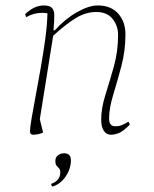

<svg xmlns="http://www.w3.org/2000/svg" viewBox="-20 -482 566 704"><path d="M102 12Q90 12 90 0Q90 -14 96 -49Q102 -84 111 -132Q120 -180 129.5 -234Q139 -288 146 -339.5Q153 -391 154 -433Q145 -435 135 -435Q119 -435 104.5 -431Q90 -427 76 -419L72 -430Q90 -447 107 -454.5Q124 -462 140 -462Q163 -462 171 -452.5Q179 -443 179 -426Q179 -411 178.5 -401Q178 -391 176 -371H181Q219 -413 262.5 -437.5Q306 -462 338 -462Q387 -462 413.5 -432Q440 -402 440 -356Q440 -296 425 -239.5Q410 -183 395 -134Q380 -85 380 -47Q380 -19 403 -19Q417 -19 427.5 -23.5Q438 -28 451 -36L456 -25Q431 0 415.5 6Q400 12 386 12Q371 12 361 -2Q351 -16 351 -44Q351 -85 366.5 -134Q382 -183 397.5 -238.5Q413 -294 413 -354Q413 -387 393 -412.5Q373 -438 333 -438Q294 -438 257.5 -415.5Q221 -393 175 -351L126 -45L138 4Q130 8 120 10Q110 12 102 12ZM172 202Q168 200 168 192Q201 180 201 150Q201 140 196.5 135.5Q192 131 187.5 125.5Q183 120 183 108Q183 95 192.5 87.5Q202 80 215 80Q240 80 240 106Q240 137 220.5 165.5Q201 194 172 202Z"/></svg>

Font: Petrona Thin
Style: Italic
Weight: 100
Italic angle: -9°
Designer: Ringo R. Seeber
Foundry: Ringo R. Seeber
Version: Version 2.001; ttfautohint (v1.8.3)